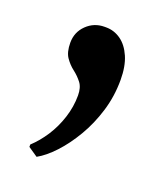

<svg xmlns="http://www.w3.org/2000/svg" viewBox="-77 -178 382 451"><g transform="rotate(20 114.0 47.0)"><path d="M64 217.5 40.5 201.5V195.5Q58.5 179 73.5 156Q88.5 133 97.5 105.2Q106.5 77.5 106.5 49Q106.5 29 97.5 17.5Q88.5 6 76.8 -3Q65 -12 56 -25Q47 -38 47 -61.5Q47 -88 65.5 -106Q84 -124 110 -124H114Q134 -124 150.8 -112.2Q167.5 -100.5 177.8 -77Q188 -53.5 188 -19.5Q188 21.5 176.5 59.2Q165 97 146.2 128.8Q127.5 160.5 106 183.5Q84.5 206.5 64.5 217.5Z"/></g></svg>

Font: Merriweather 96pt SemiBold
Style: Regular
Weight: 600
Version: Version 2.100